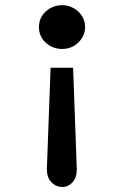

<svg xmlns="http://www.w3.org/2000/svg" viewBox="-20 -727 490 758"><path d="M133.8 -620.1Q133.8 -657.2 160.9 -681.9Q188 -706.5 225.1 -706.5Q261.2 -706.5 288.6 -681.6Q315.9 -656.7 315.9 -620.1Q315.9 -585.4 289.6 -559.6Q263.2 -533.7 225.1 -533.7Q188.5 -533.7 161.1 -558.1Q133.8 -582.5 133.8 -620.1ZM226.6 11.2Q201.2 11.2 183.1 -7.3Q165 -25.9 165 -59.6L179.7 -459.5H268.6L283.2 -59.1Q283.2 -25.9 266.4 -7.3Q249.5 11.2 226.6 11.2Z"/></svg>

Font: Anka/Coder Narrow
Style: Bold
Weight: 700
Width: 3
Monospace: yes
Version: Version 001.100